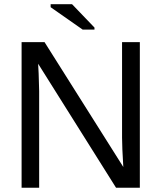

<svg xmlns="http://www.w3.org/2000/svg" viewBox="-20 -887 762 907"><path d="M528.3 0 160.2 -585.9 162.6 -538.6 165 -457V0H82V-688H190.4L562.5 -98.1Q556.6 -193.8 556.6 -236.8V-688H640.6V0ZM370.6 -747.1 219.2 -853V-867.2H320.3L426.3 -756.8V-747.1Z"/></svg>

Font: Arial
Style: Regular
Weight: 400
Designer: Steve Matteson
Foundry: Ascender Corporation
Version: Version 2.00.3